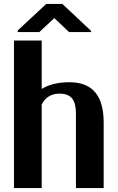

<svg xmlns="http://www.w3.org/2000/svg" viewBox="-20 -956 599 976"><path d="M51 0H192V-425C209 -458 237 -480 282 -480C342 -480 366 -448 366 -379V0H507V-333C507 -460 458 -538 333 -538C268 -538 223 -523 192 -504V-750H51ZM70 -793H180L256 -864L331 -793H443V-799L297 -936H215L70 -801Z"/></svg>

Font: Aerodynamic
Style: Regular
Weight: 500
Designer: Google
Version: Version 2.000980; 2014